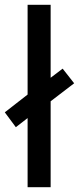

<svg xmlns="http://www.w3.org/2000/svg" viewBox="-41 -780 329 800"><path d="M74 0H170V-358L268 -433L220 -494L170 -456V-760H74V-386L-21 -312L25 -250L74 -288Z"/></svg>

Font: Noto Sans Armenian ExtraCondensed Medium
Style: Regular
Weight: 500
Width: 2
Designer: Monotype Design Team
Foundry: Monotype Imaging Inc.
Version: Version 2.008